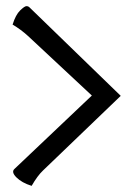

<svg xmlns="http://www.w3.org/2000/svg" viewBox="-20 -592 423 625"><path d="M21 -512Q31 -544 45.5 -558Q60 -572 66 -572Q72 -572 76 -568L373 -280L120 -37Q102 -20 83 13Q51 3 33.5 -14.5Q16 -32 27 -42L279 -281L71 -475Q48 -496 21 -512Z"/></svg>

Font: Medula One
Style: Regular
Weight: 400
Designer: Luciano Vergara
Foundry: Luciano Vergara
Version: Version 1.002